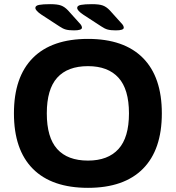

<svg xmlns="http://www.w3.org/2000/svg" viewBox="-20 -895 844 923"><path d="M403 8Q229 8 138 -83.5Q47 -175 47 -350Q47 -525 138 -616.5Q229 -708 403 -708Q576 -708 667 -616.5Q758 -525 758 -350Q758 -175 667 -83.5Q576 8 403 8ZM403 -123Q499 -123 549.5 -178.5Q600 -234 600 -350Q600 -466 549.5 -521.5Q499 -577 403 -577Q305 -577 255 -521.5Q205 -466 205 -350Q205 -234 255 -178.5Q305 -123 403 -123ZM336 -749Q311 -749 296.5 -753Q282 -757 266 -768L180 -824Q150 -844 150 -857Q150 -868 168 -871.5Q186 -875 221 -875Q256 -875 273.5 -868.5Q291 -862 307 -845L361 -785Q369 -777 371.5 -771.5Q374 -766 374 -762Q374 -749 336 -749ZM537 -749Q512 -749 497.5 -753Q483 -757 467 -768L381 -824Q351 -844 351 -857Q351 -868 369 -871.5Q387 -875 422 -875Q457 -875 474.5 -868.5Q492 -862 508 -845L562 -785Q570 -777 572.5 -771.5Q575 -766 575 -762Q575 -749 537 -749Z"/></svg>

Font: Asap Semi Expanded
Style: Bold
Weight: 700
Width: 6
Designer: Pablo Cosgaya
Foundry: Omnibus-Type
Version: Version 3.001; ttfautohint (v1.8.4.7-5d5b)